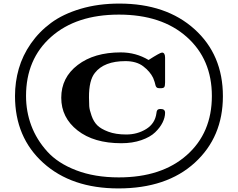

<svg xmlns="http://www.w3.org/2000/svg" viewBox="-20 -781 1317 1062"><path d="M63 -250Q63 -328.1 84 -401.1Q105 -474.1 150.4 -539.6Q195.8 -605 262 -654.1Q328.1 -703.1 425.5 -732.2Q522.9 -761.2 640.1 -761.2Q898.9 -761.2 1055.9 -619.6Q1212.9 -478 1212.9 -249Q1212.9 -22.9 1057.4 119.1Q901.9 261.2 634.8 261.2Q376 261.2 219.5 120.1Q63 -21 63 -250ZM124 -250Q124 -164.1 153.1 -86.4Q182.1 -8.8 241 56.6Q299.8 122.1 401.9 161.1Q503.9 200.2 637.2 200.2Q874 200.2 1012.9 77.1Q1151.9 -45.9 1151.9 -250Q1151.9 -453.1 1012.9 -576.7Q874 -700.2 637.9 -700.2Q401.9 -700.2 262.9 -577.1Q124 -454.1 124 -250ZM318.8 -240.2Q318.8 -352.1 409.9 -421.6Q501 -491.2 647.9 -491.2Q731.9 -491.2 801.8 -449.2Q865.7 -490.2 876 -490.2Q893.1 -490.2 893.1 -461.9V-325.2Q893.1 -306.2 888.9 -299.6Q884.8 -293 868.2 -293Q856.9 -293 852.1 -294.4Q847.2 -295.9 844 -300.5Q840.8 -305.2 839.8 -310.5Q838.9 -315.9 835.4 -327.4Q832 -338.9 827.1 -350.1Q810.1 -385.3 772.5 -414.1Q734.9 -442.9 673.8 -442.9Q555.7 -442.9 504.9 -377.9Q471.7 -336.9 472.2 -242.2Q472.2 -213.4 473.6 -193.1Q475.1 -172.9 486.6 -140.4Q498 -107.9 518.1 -87.9Q538.1 -67.9 579.1 -52.5Q620.1 -37.1 678.2 -37.1Q740.2 -37.1 789.1 -67.6Q837.9 -98.1 845.2 -154.8Q846.2 -161.6 846.7 -164.3Q847.2 -167 849.6 -170.9Q852.1 -174.8 856.4 -176.5Q860.8 -178.2 869.1 -178.2Q893.1 -178.2 893.1 -157.2Q893.1 -131.3 879.2 -103.3Q865.2 -75.2 838.1 -49.1Q811 -22.9 762 -5.9Q712.9 11.2 650.9 11.2Q499 11.2 408.9 -59.6Q318.8 -130.4 318.8 -240.2Z"/></svg>

Font: CMU Serif
Style: Bold
Weight: 700
Version: Version 0.7.0